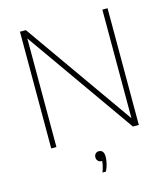

<svg xmlns="http://www.w3.org/2000/svg" viewBox="-136 -846 1031 1176"><g transform="rotate(-15 379.0 -258.0)"><path d="M101.5 0V-740H139L624 -51.5V-740H657V0H619.5L134.5 -688.5V0ZM366.5 224Q374.5 203 378.2 186.2Q382 169.5 383 155H379.5Q366 155 357.2 146Q348.5 137 348.5 123Q348.5 109.5 356.8 100.8Q365 92 377.5 92Q410.5 92 410.5 135Q410.5 153 405.2 176.8Q400 200.5 388.5 224Z"/></g></svg>

Font: Encode Sans Semi Expanded Thin
Style: Regular
Weight: 100
Width: 6
Designer: Multiple Designers
Foundry: Impallari Type
Version: Version 3.000; ttfautohint (v1.8.3) -l 8 -r 50 -G 200 -x 14 